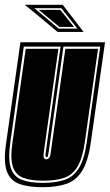

<svg xmlns="http://www.w3.org/2000/svg" viewBox="-25 -768 457 799"><path d="M151 11Q91 11 53.5 -3.5Q16 -18 2.5 -58Q-11 -98 1 -176L60 -592H412L353 -176Q342 -98 317 -57.5Q292 -17 251.5 -3Q211 11 151 11ZM153 -7Q208 -7 245 -20Q282 -33 304 -69.5Q326 -106 336 -176L392 -574H239L177 -132Q175 -121 174 -118Q173 -114 169 -114Q166 -114 165 -118Q163 -121 165 -132L227 -574H74L18 -176Q8 -106 20 -69.5Q32 -33 65.5 -20Q99 -7 153 -7ZM155 -16Q104 -16 72 -28Q40 -40 28.5 -74.5Q17 -109 27 -176L82 -565H218L157 -132Q155 -115 158 -111Q161 -105 167 -105Q174 -105 179 -110.5Q184 -116 186 -132L247 -565H383L328 -176Q318 -109 297.5 -74.5Q277 -40 242 -28Q207 -16 155 -16ZM323 -635H215L108 -724L78 -748H236ZM297 -649 230 -734H118L219 -649ZM283 -656H222L136 -727H226Z"/></svg>

Font: Alumni Sans Collegiate One
Style: Italic
Weight: 400
Italic angle: -8°
Designer: Robert E. Leuschke
Foundry: Robert E. Leuschke
Version: Version 1.100